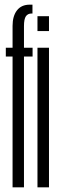

<svg xmlns="http://www.w3.org/2000/svg" viewBox="-20 -805 253 825"><path d="M34 0H83V-562H120V-600H83V-693Q83 -723 91.2 -735Q99.5 -747 116 -747H119.5V-785H108Q72 -785 53 -760.5Q34 -736 34 -694V-600H5V-562H34ZM141 0H190.5V-600H141ZM141 -735.5V-671.5H190.5V-735.5Z"/></svg>

Font: Anybody UltraCondensed Light
Style: Regular
Weight: 300
Width: 1
Version: Version 1.113;gftools[0.9.25]